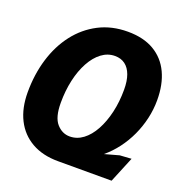

<svg xmlns="http://www.w3.org/2000/svg" viewBox="-130 -825 909 952"><g transform="rotate(20 325.0 -349.0)"><path d="M278 12Q197 12 139 -21Q81 -54 50.5 -114.5Q20 -175 20 -258Q20 -353 45 -435Q70 -517 117.5 -578.5Q165 -640 232.5 -675Q300 -710 385 -710Q468 -710 524 -677Q580 -644 608.5 -583.5Q637 -523 637 -440Q637 -391 626 -343Q615 -295 594.5 -250.5Q574 -206 545 -167.5Q516 -129 480 -99L556 -120L617 -124L561 12ZM290 -123Q328 -123 360 -147Q392 -171 415.5 -214Q439 -257 452 -313Q465 -369 465 -433Q465 -479 453.5 -510.5Q442 -542 420 -558.5Q398 -575 366 -575Q328 -575 296 -551Q264 -527 240.5 -484Q217 -441 204.5 -385Q192 -329 192 -265Q192 -189 221 -156Q250 -123 290 -123Z"/></g></svg>

Font: Azeret Mono Thin
Style: Bold Italic
Weight: 700
Italic angle: -12°
Version: Version 1.002